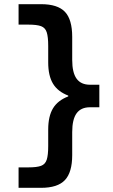

<svg xmlns="http://www.w3.org/2000/svg" viewBox="-20 -790 540 920"><path d="M177 110H69V12H117Q157 12 177 4.5Q197 -3 204 -25Q211 -47 211 -90V-169Q211 -233 234 -271Q257 -309 307 -328V-332Q257 -351 234 -389Q211 -427 211 -491V-570Q211 -613 204 -635Q197 -657 177 -664.5Q157 -672 117 -672H69V-770H177Q256 -770 291 -733.5Q326 -697 326 -613V-503Q326 -442 347 -413Q368 -384 411 -384H456V-276H411Q368 -276 347 -247Q326 -218 326 -157V-47Q326 36 291 73Q256 110 177 110Z"/></svg>

Font: M PLUS Code Latin SemiBold
Style: Regular
Weight: 600
Designer: Coji Morishita
Foundry: UNDERFOREST DESIGN
Version: Version 1.002; ttfautohint (v1.8.3)